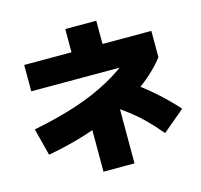

<svg xmlns="http://www.w3.org/2000/svg" viewBox="-127 -958 1253 1196"><g transform="rotate(-15 500.0 -360.0)"><path d="M50 -265Q126 -280 195 -297.5Q264 -315 326.5 -335.5Q389 -356 445 -380Q501 -404 550.5 -431Q600 -458 642.5 -487.5Q685 -517 720 -550L770 -500H90V-670H395V-820H595V-670H910V-500Q873 -452 823.5 -407.5Q774 -363 713 -322.5Q652 -282 581.5 -246.5Q511 -211 432.5 -181.5Q354 -152 269 -129Q184 -106 95 -90ZM395 100V-300H595V100ZM828 -33Q783 -87 741 -129Q699 -171 653 -207Q607 -243 551 -278L696 -393Q770 -343 841.5 -280Q913 -217 970 -152Z"/></g></svg>

Font: M PLUS 1 Thin Black
Style: Regular
Weight: 900
Version: Version 1.001